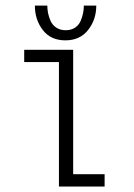

<svg xmlns="http://www.w3.org/2000/svg" viewBox="-20 -682 490 702"><path d="M332 -661.5Q332 -610.5 302.2 -572.5Q272.5 -534.5 219 -534.5Q165.5 -534.5 136.5 -572.2Q107.5 -610 107.5 -661.5H153Q153 -648.5 155.5 -635.2Q158 -622 164.5 -606.5Q171 -591 185.5 -581.2Q200 -571.5 220 -571.5Q240.5 -571.5 254.8 -581.2Q269 -591 275.2 -606.5Q281.5 -622 284 -635.2Q286.5 -648.5 286.5 -661.5ZM247.5 -45H362.5V0H195.5V-455H68.5V-500H247.5Z"/></svg>

Font: League Mono Condensed UltraLight
Style: Regular
Weight: 200
Width: 1
Designer: Tyler Finck
Foundry: The League of Moveable Type / Tyler Finck
Version: Version 2.210